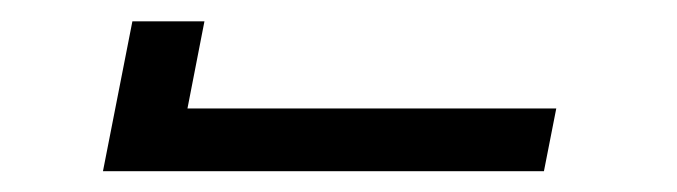

<svg xmlns="http://www.w3.org/2000/svg" viewBox="-20 -780 642 182"><path d="M105.5 -759.8H173.8L157.7 -677.2H507.3L495.6 -617.7H77.6Z"/></svg>

Font: Hack
Style: Italic
Weight: 400
Italic angle: -11°
Monospace: yes
Designer: Christopher Simpkins
Foundry: Christopher Simpkins
Version: Version 2.019; ttfautohint (v1.4.1) -l 4 -r 80 -G 350 -x 0 -